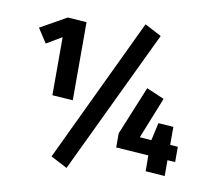

<svg xmlns="http://www.w3.org/2000/svg" viewBox="-93 -914 1213 1100"><g transform="rotate(10 514.0 -363.5)"><path d="M763 -757 363 81 267 31 666 -808ZM211 -315V-653L122 -600L68 -683L221 -769L331 -761V-307ZM970 -60 925 -63V29L813 21L812 -71L623 -84V-166L739 -449L842 -405L746 -165L814 -160L837 -263L925 -257V-152L970 -149Z"/></g></svg>

Font: Xiangcui Wave Sans Xiangcui Wave Sans
Style: Regular
Weight: 800
Width: 3
Version: Version 0.920;March 28, 2024;FontCreator 14.0.0.2814 64-bit